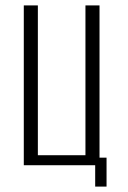

<svg xmlns="http://www.w3.org/2000/svg" viewBox="-20 -611 472 710"><path d="M332 79V0H68V-591H120V-37H296V-591H348V-28H374V79Z"/></svg>

Font: Alumni Sans Light
Style: Regular
Weight: 300
Version: Version 1.018